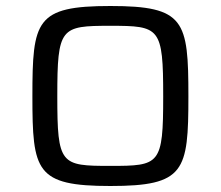

<svg xmlns="http://www.w3.org/2000/svg" viewBox="-20 -612 736 640"><path d="M348 8C596 8 608 -41 608 -291C608 -544 596 -592 348 -592C99 -592 88 -544 88 -291C88 -41 99 8 348 8ZM348 -59C182 -59 171 -63 171 -291C171 -521 182 -526 348 -526C513 -526 524 -521 524 -291C524 -63 513 -59 348 -59Z"/></svg>

Font: Saira UNSAM SC
Style: Regular
Weight: 400
Designer: Hector Gatti with collaboration of the Omnibus-Type team
Foundry: Omnibus-Type
Version: Version 1.072;PS 001.072;hotconv 1.0.88;makeotf.lib2.5.64775